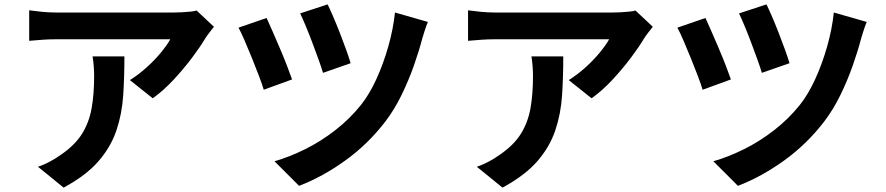

<svg xmlns="http://www.w3.org/2000/svg" viewBox="-20 -799 4040 875"><path d="M955 -677Q947 -667 935 -651.5Q923 -636 916 -625Q893 -586 855 -535.5Q817 -485 771 -435.5Q725 -386 676 -351L572 -434Q612 -459 649.5 -493Q687 -527 715 -561.5Q743 -596 756 -620H235Q204 -620 176 -618Q148 -616 113 -613V-752Q142 -748 173 -745Q204 -742 235 -742H774Q788 -742 808.5 -743Q829 -744 848 -746Q867 -748 876 -751ZM547 -542Q547 -449 541.5 -364.5Q536 -280 510.5 -204.5Q485 -129 428.5 -64Q372 1 270 56L153 -39Q177 -47 203.5 -60.5Q230 -74 258 -94Q322 -138 354 -189.5Q386 -241 397.5 -305.5Q409 -370 409 -452Q409 -497 402 -542Z M1473 -779Q1482 -761 1497 -726.5Q1512 -692 1528 -651Q1544 -610 1557.5 -572.5Q1571 -535 1578 -511L1452 -467Q1445 -491 1432 -527Q1419 -563 1404 -603Q1389 -643 1374 -679Q1359 -715 1348 -738ZM1930 -699Q1922 -680 1915.5 -659.5Q1909 -639 1904 -622Q1890 -568 1866.5 -501Q1843 -434 1810.5 -367Q1778 -300 1736 -245Q1657 -142 1553.5 -67.5Q1450 7 1343 48L1231 -64Q1300 -84 1371.5 -119.5Q1443 -155 1509 -206.5Q1575 -258 1626 -322Q1664 -370 1695.5 -439Q1727 -508 1749.5 -587Q1772 -666 1780 -742ZM1195 -717Q1206 -693 1222 -656.5Q1238 -620 1255.5 -579Q1273 -538 1287.5 -500.5Q1302 -463 1311 -437L1182 -390Q1175 -414 1160 -453.5Q1145 -493 1127.5 -536Q1110 -579 1094 -616Q1078 -653 1067 -673Z M2955 -677Q2947 -667 2935 -651.5Q2923 -636 2916 -625Q2893 -586 2855 -535.5Q2817 -485 2771 -435.5Q2725 -386 2676 -351L2572 -434Q2612 -459 2649.5 -493Q2687 -527 2715 -561.5Q2743 -596 2756 -620H2235Q2204 -620 2176 -618Q2148 -616 2113 -613V-752Q2142 -748 2173 -745Q2204 -742 2235 -742H2774Q2788 -742 2808.5 -743Q2829 -744 2848 -746Q2867 -748 2876 -751ZM2547 -542Q2547 -449 2541.5 -364.5Q2536 -280 2510.5 -204.5Q2485 -129 2428.5 -64Q2372 1 2270 56L2153 -39Q2177 -47 2203.5 -60.5Q2230 -74 2258 -94Q2322 -138 2354 -189.5Q2386 -241 2397.5 -305.5Q2409 -370 2409 -452Q2409 -497 2402 -542Z M3473 -779Q3482 -761 3497 -726.5Q3512 -692 3528 -651Q3544 -610 3557.5 -572.5Q3571 -535 3578 -511L3452 -467Q3445 -491 3432 -527Q3419 -563 3404 -603Q3389 -643 3374 -679Q3359 -715 3348 -738ZM3930 -699Q3922 -680 3915.5 -659.5Q3909 -639 3904 -622Q3890 -568 3866.5 -501Q3843 -434 3810.5 -367Q3778 -300 3736 -245Q3657 -142 3553.5 -67.5Q3450 7 3343 48L3231 -64Q3300 -84 3371.5 -119.5Q3443 -155 3509 -206.5Q3575 -258 3626 -322Q3664 -370 3695.5 -439Q3727 -508 3749.5 -587Q3772 -666 3780 -742ZM3195 -717Q3206 -693 3222 -656.5Q3238 -620 3255.5 -579Q3273 -538 3287.5 -500.5Q3302 -463 3311 -437L3182 -390Q3175 -414 3160 -453.5Q3145 -493 3127.5 -536Q3110 -579 3094 -616Q3078 -653 3067 -673Z"/></svg>

Font: Chiron Sans HK TT
Style: Bold
Weight: 700
Designer: Ryoko NISHIZUKA 西塚涼子 (kana, bopomofo & ideographs); Paul D. Hunt (Latin, Greek & Cyrillic); Sandoll Communications 산돌커뮤니
Foundry: Adobe
Version: Version 2.022;hotconv 1.0.109;makeotfexe 2.5.65596